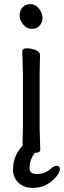

<svg xmlns="http://www.w3.org/2000/svg" viewBox="-20 -724 310 930"><path d="M89 -17 91 -105V-368L88 -475Q88 -490 109.5 -490Q131 -490 152.5 -481.5Q174 -473 174 -457L172 -368V-105L175 1Q175 16 152 16H149Q123 50 123 92Q123 119 160 119Q197 119 228 92Q241 79 255.5 79Q270 79 270 94.5Q270 110 252.5 131.5Q235 153 207.5 169.5Q180 186 138 186Q96 186 69.5 161Q43 136 43 98Q43 60 57 29.5Q71 -1 89 -17ZM169 -682Q186 -660 186 -637.5Q186 -615 171.5 -599.5Q157 -584 133 -584Q109 -584 92 -605.5Q75 -627 75 -649.5Q75 -672 89 -688Q103 -704 127.5 -704Q152 -704 169 -682Z"/></svg>

Font: LXGW WenKai Lite
Style: Bold
Weight: 700
Designer: LXGW / Fontworks Inc.
Foundry: LXGW / Fontworks Inc.
Version: Version 1.330;April 28, 2024